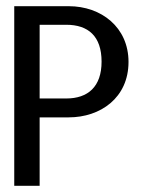

<svg xmlns="http://www.w3.org/2000/svg" viewBox="-20 -600 463 620"><path d="M26 0H108V-221H202C304 -221 395 -284 395 -400C395 -512 307 -580 202 -580H26ZM108 -282V-520H194C265 -520 308 -483 308 -401C308 -320 264 -282 194 -282Z"/></svg>

Font: Charger Sport
Style: DfBdNrw
Weight: 400
Designer: Jasper
Foundry: Cannot Into Space Fonts
Version: Version 1.1